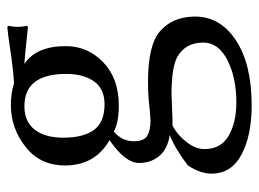

<svg xmlns="http://www.w3.org/2000/svg" viewBox="-114 -376 726 539"><g transform="rotate(-90 249.5 -106.0)"><path d="M101 104Q101 151 138.5 172.5Q176 194 232 194Q301 194 350.5 169Q400 144 400 101Q400 52 361 29Q332 12 255 12Q250 12 216.5 13.5Q183 15 166 15Q139 30 120 55Q101 80 101 104ZM390 -285Q390 -223 344.5 -179.5Q299 -136 224 -136Q176 -136 150 -150Q123 -127 123 -94Q123 -65 138.5 -56Q154 -47 181 -47Q182 -47 210 -49Q248 -54 290 -54Q392 -54 431 -21Q473 15 473 78Q473 149 406 193Q339 237 224 237Q139 237 85.5 208.5Q32 180 32 124Q32 93 55 58Q99 24 140 7Q101 1 81.5 -22.5Q62 -46 62 -79Q62 -118 126 -162Q55 -203 55 -287Q55 -357 107.5 -398Q160 -439 225 -439Q259 -439 286 -430Q329 -433 378.5 -440.5Q428 -448 444 -449L447 -446Q444 -432 444 -420Q444 -408 447 -394L444 -391Q351 -401 340 -401Q390 -368 390 -285ZM312 -284Q312 -401 221 -401Q178 -401 155.5 -372Q133 -343 133 -292Q133 -236 154.5 -206Q176 -176 227 -176Q270 -176 291 -205.5Q312 -235 312 -284Z"/></g></svg>

Font: Libertinus Sans
Style: Regular
Weight: 400
Designer: Philipp H. Poll
Foundry: Khaled Hosny
Version: Version 6.1